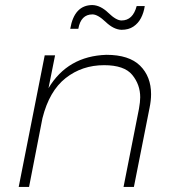

<svg xmlns="http://www.w3.org/2000/svg" viewBox="-20 -740 690 760"><path d="M461 -622Q430 -623 398.5 -653Q367 -683 346 -683Q300 -683 290 -626H258Q274 -720 346 -720Q378 -719 409 -689Q440 -659 461 -659Q506 -659 521 -716H553Q549 -689.5 538 -668.5Q527 -647.5 508 -634.8Q489 -622 461 -622ZM510 0H469L530 -309Q535 -337 535 -355Q535 -405 503.5 -443.5Q472 -482 392 -482Q305 -482 240 -431Q175 -380 148 -272L95 0H54L157 -521H198L172 -391Q248 -518 401 -523Q491 -523 534.5 -480Q578 -437 578 -367Q578 -342 572 -313Z"/></svg>

Font: Argentum Sans ExtraLight
Style: Italic
Weight: 200
Italic angle: -11°
Designer: Julieta Ulanovsky (font), Cristiano Sobral (main changes and remaster)
Foundry: Julieta Ulanovsky (font), Cristiano Sobral (main changes and remaster)
Version: Version 2.007;June 15, 2022;FontCreator 14.0.0.2814 64-bit; 